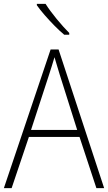

<svg xmlns="http://www.w3.org/2000/svg" viewBox="-20 -1036 557 990"><path d="M477 -66 390 -330H129L40 -66H0L241 -781H282L517 -66ZM288 -651Q282 -671 275 -694Q268 -717 261 -741Q254 -718 247 -695Q240 -672 233 -651L140 -366H378ZM215 -1016Q237 -981 272 -938.5Q307 -896 337 -866V-857H311Q287 -877 260.5 -904Q234 -931 210 -958.5Q186 -986 170 -1009V-1016Z"/></svg>

Font: Noto Sans Malayalam UI SemiCondensed ExtraLight
Style: Regular
Weight: 200
Width: 4
Designer: Jelle Bosma - Monotype Design Team
Foundry: Monotype Imaging Inc.
Version: Version 2.104; ttfautohint (v1.8.4.7-5d5b)